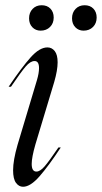

<svg xmlns="http://www.w3.org/2000/svg" viewBox="-20 -701 389 733"><path d="M161 -520Q178 -520 189 -506Q200 -492 200 -463Q200 -433 187 -388L115 -149Q101 -100 101 -75Q101 -46 119 -46Q133 -46 150 -65.5Q167 -85 203 -138H212Q166 -68 131 -28Q96 12 68 12Q52 12 41 -3Q30 -18 30 -51Q30 -89 47 -148L121 -395Q129 -422 129 -441Q129 -468 112 -468Q96 -468 78 -447Q60 -426 22 -370H13Q63 -444 97 -482Q131 -520 161 -520ZM91 -631Q91 -653 104.5 -667Q118 -681 139 -681Q160 -681 172.5 -668Q185 -655 185 -634Q185 -612 171 -598Q157 -584 135 -584Q116 -584 103.5 -597Q91 -610 91 -631ZM303 -681Q324 -681 336.5 -668Q349 -655 349 -634Q349 -612 335 -598Q321 -584 299 -584Q280 -584 267.5 -597Q255 -610 255 -631Q255 -653 268.5 -667Q282 -681 303 -681Z"/></svg>

Font: Nyght Serif Light Italic
Style: Regular
Weight: 300
Italic angle: -16°
Designer: Maksym Kobuzan
Version: Version 0.410